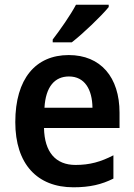

<svg xmlns="http://www.w3.org/2000/svg" viewBox="-20 -786 570 816"><path d="M442 -756V-766H303C279 -721 237 -661 204 -618V-606H285C333 -643 411 -718 442 -756ZM272 -552C132 -552 45 -452 45 -267C45 -89 138 10 292 10C362 10 412 -2 462 -27V-126C408 -98 361 -85 301 -85C216 -85 169 -140 167 -242H488V-307C488 -458 408 -552 272 -552ZM273 -461C340 -461 372 -406 373 -328H169C174 -418 213 -461 273 -461Z"/></svg>

Font: Noto Sans Arabic SemCond SemBd
Style: Regular
Weight: 600
Width: 4
Designer: Monotype Design Team, Nadine Chahine, Nizar Qandah and Khaled Hosny
Foundry: Monotype Imaging Inc.
Version: Version 2.012